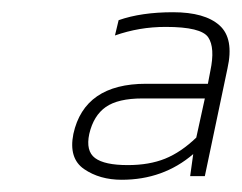

<svg xmlns="http://www.w3.org/2000/svg" viewBox="-20 -674 395 314"><path d="M179 -380Q143 -380 117.5 -397.5Q92 -415 100 -455Q118 -537 219 -537H320L324 -558Q332 -596 320.5 -613Q309 -630 251 -630Q229 -630 208.5 -626.5Q188 -623 168 -616L174 -641Q211 -654 263 -654Q315 -654 339 -632.5Q363 -611 352 -562L315 -386H291L296 -422Q247 -380 179 -380ZM189 -404Q224 -404 250 -414.5Q276 -425 301 -449L315 -513H213Q173 -513 153 -499Q133 -485 126 -455Q120 -427 135.5 -415.5Q151 -404 189 -404Z"/></svg>

Font: Kanit Thin
Style: Italic
Weight: 250
Italic angle: -12°
Designer: Katatrad Team
Foundry: CadsonDemak
Version: Version 2.000; ttfautohint (v1.8.3)